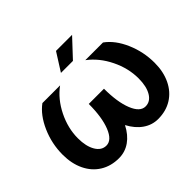

<svg xmlns="http://www.w3.org/2000/svg" viewBox="-157 -881 1098 1098"><g transform="rotate(-45 392.0 -331.5)"><path d="M20 -229Q20 -318 55.5 -398.5Q91 -479 147 -520H290Q226 -473 187 -394Q148 -315 148 -234Q148 -169 171.5 -129Q195 -89 234 -89Q278 -89 304.5 -155Q331 -221 331 -329H454Q454 -221 480.5 -155Q507 -89 551 -89Q590 -89 613 -127.5Q636 -166 636 -231Q636 -313 597 -392.5Q558 -472 494 -520H637Q694 -479 729 -398.5Q764 -318 764 -229Q764 -157 737.5 -102Q711 -47 663 -17Q615 13 551 13Q502 13 461 -15.5Q420 -44 392 -97Q365 -44 324.5 -15.5Q284 13 234 13Q170 13 121.5 -17Q73 -47 46.5 -102Q20 -157 20 -229ZM413 -676H543L441 -567H344Z"/></g></svg>

Font: Non Bureau Medium
Style: Regular
Weight: 500
Designer: Jona Saucedo
Foundry: Non Foundry
Version: Version 1.000; ttfautohint (v1.8.4)